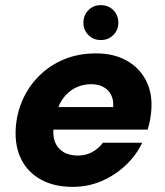

<svg xmlns="http://www.w3.org/2000/svg" viewBox="-20 -716 642 748"><path d="M263 12Q192 12 141 -15.5Q90 -43 64 -93Q38 -143 41 -211Q44 -272 67.5 -325.5Q91 -379 132.5 -420.5Q174 -462 230 -485Q286 -508 354 -508Q422 -508 471.5 -481Q521 -454 547 -406Q573 -358 570 -295Q569 -273 565 -251Q561 -229 555 -211H145L161 -299H421Q423 -327 412.5 -347Q402 -367 382 -377.5Q362 -388 335 -388Q302 -388 273 -373.5Q244 -359 223.5 -329.5Q203 -300 195 -255L190 -226Q184 -192 193 -166Q202 -140 225 -125Q248 -110 283 -110Q315 -110 340 -124Q365 -138 381 -160H534Q511 -111 469.5 -72Q428 -33 375.5 -10.5Q323 12 263 12ZM373 -560Q344 -560 324.5 -579.5Q305 -599 305 -627Q305 -657 324.5 -676.5Q344 -696 372 -696Q402 -696 421.5 -676.5Q441 -657 441 -627Q441 -599 421.5 -579.5Q402 -560 373 -560Z"/></svg>

Font: DM Sans 28pt Black
Style: Italic
Weight: 900
Italic angle: -10°
Version: Version 4.004;gftools[0.9.30]